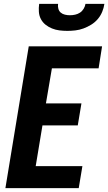

<svg xmlns="http://www.w3.org/2000/svg" viewBox="-20 -975 561 995"><path d="M8 0 129 -735H509L491 -621H249L218 -439H402L383 -325H200L165 -114H407L388 0ZM329 -815Q308 -815 288 -817.5Q268 -820 249.5 -827.5Q231 -835 216 -847Q201 -859 192 -876Q183 -893 181.5 -913.5Q180 -934 183 -955H281Q279 -942 282.5 -929.5Q286 -917 295 -909.5Q304 -902 316.5 -899Q329 -896 342 -896Q356 -896 369.5 -899Q383 -902 394.5 -909.5Q406 -917 413.5 -929.5Q421 -942 423 -955H521Q518 -934 509.5 -913.5Q501 -893 486.5 -876Q472 -859 452.5 -847Q433 -835 412.5 -827.5Q392 -820 371 -817.5Q350 -815 329 -815Z"/></svg>

Font: Iosevka SS04 Heavy
Style: Italic
Weight: 900
Italic angle: -9°
Monospace: yes
Designer: Belleve Invis
Foundry: Belleve Invis
Version: Version 19.0.0; ttfautohint (v1.8.4)